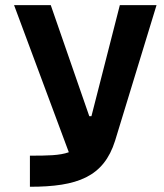

<svg xmlns="http://www.w3.org/2000/svg" viewBox="-20 -713 626 733"><path d="M94.2 0C275.4 0 376 -37.6 419.4 -175.8L577.6 -693.4H437.5L329.1 -269.5H320.8L173.8 -693.4H33.7L242.7 -131.8C207.5 -119.1 160.2 -118.7 94.2 -118.7Z"/></svg>

Font: Cascadia Mono NF
Style: Bold
Weight: 700
Monospace: yes
Designer: Aaron Bell
Foundry: Saja Typeworks
Version: Version 2404.023